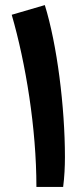

<svg xmlns="http://www.w3.org/2000/svg" viewBox="-20 -734 331 754"><path d="M123 0H228C233 -39 235 -79 235 -117C235 -314 204 -560 156 -714L26 -676C81 -486 123 -230 123 0Z"/></svg>

Font: Wafeq
Style: Bold
Weight: 700
Designer: Rasmus Andersson & Azza Alameddine
Foundry: Google & TypeTogether
Version: Version 3.000;FEAKit 1.0